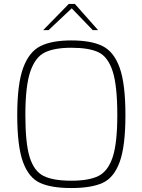

<svg xmlns="http://www.w3.org/2000/svg" viewBox="-20 -943 719 969"><path d="M67 -362Q67 -519 97 -600.5Q127 -682 184.5 -710.5Q242 -739 340 -739Q440 -739 497.5 -710.5Q555 -682 584 -601Q613 -520 613 -362Q613 -205 584 -125.5Q555 -46 498 -20Q441 6 340 6Q239 6 182 -20Q125 -46 96 -125.5Q67 -205 67 -362ZM572 -362Q572 -511 548.5 -583.5Q525 -656 477.5 -679Q430 -702 340 -702Q255 -702 206.5 -678.5Q158 -655 133 -582Q108 -509 108 -362Q108 -219 130 -149Q152 -79 200 -55Q248 -31 340 -31Q429 -31 477 -55Q525 -79 548.5 -149.5Q572 -220 572 -362ZM327 -923H358L475 -791H448L342 -901L225 -791H198Z"/></svg>

Font: Exo ExtraLight
Style: Regular
Weight: 275
Designer: Natanael Gama
Foundry: Natanael Gama
Version: Version 1.500; ttfautohint (v1.6)